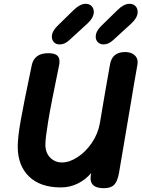

<svg xmlns="http://www.w3.org/2000/svg" viewBox="-20 -983 744 1007"><path d="M702 -657Q702 -649 701 -645L682 -537L666 -441L604 -75Q596 -31 578.5 -13.5Q561 4 524 4Q455 4 455 -48Q455 -57 456 -61L458 -75Q429 -41 388 -20.5Q347 0 299 0Q191 0 132 -57.5Q73 -115 73 -214Q73 -263 88.5 -350.5Q104 -438 147 -643Q153 -671 174 -687.5Q195 -704 233 -704Q264 -704 278 -693.5Q292 -683 292 -661Q292 -648 290 -641Q247 -434 232.5 -345.5Q218 -257 218 -225Q218 -182 243 -156.5Q268 -131 305 -131Q344 -131 386.5 -158.5Q429 -186 461.5 -233.5Q494 -281 504 -338L518 -421Q523 -448 531 -497.5Q539 -547 557 -645Q568 -710 636 -710Q667 -710 684.5 -695Q702 -680 702 -657ZM252 -790Q252 -818 280 -846L367 -931Q400 -963 429 -963Q449 -963 460.5 -951Q472 -939 472 -920Q472 -891 439 -860L344 -773Q320 -750 293 -750Q274 -750 263 -761.5Q252 -773 252 -790ZM482 -790Q482 -818 510 -846L597 -931Q630 -963 659 -963Q679 -963 690.5 -951Q702 -939 702 -920Q702 -891 669 -860L575 -774Q550 -750 523 -750Q505 -750 493.5 -761.5Q482 -773 482 -790Z"/></svg>

Font: Mali
Style: Bold Italic
Weight: 700
Italic angle: -10°
Version: Version 1.000; ttfautohint (v1.6)